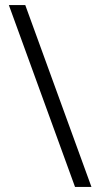

<svg xmlns="http://www.w3.org/2000/svg" viewBox="-20 -740 397 760"><path d="M277 0 15 -720H80L342 0Z"/></svg>

Font: Aspekta 300
Style: Regular
Weight: 300
Designer: Ivo Dolenc
Version: Version 2.000